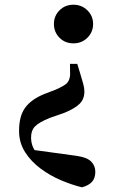

<svg xmlns="http://www.w3.org/2000/svg" viewBox="-20 -572 513 817"><path d="M292.7 -551.9Q327.8 -551.9 352 -527.9Q376.2 -503.9 376.2 -470.1Q376.2 -435.5 352 -411.5Q327.8 -387.5 292.7 -387.5Q256.8 -387.5 233.1 -411.5Q209.4 -435.5 209.4 -470.1Q209.4 -503.9 233.1 -527.9Q256.8 -551.9 292.7 -551.9ZM61.1 -15Q61.1 -77.6 86.8 -113.3Q112.6 -149 168.1 -171.8L217.5 -190.8Q252.4 -206.2 264 -217.4Q275.6 -228.5 278.3 -251.2L277.9 -300.2H308.8L321 -260.2Q329.1 -232.9 334.1 -215.3Q339.1 -197.8 339.1 -182.6Q339.1 -151 319.4 -131Q299.7 -110.9 254.7 -92.3L190.5 -69.8Q145.5 -51.4 128.5 -33.6Q111.5 -15.7 112.2 17Q113.2 49.5 132.8 75.5Q152.4 101.6 195.6 130.7L95.7 62.3L306.8 91.3Q350.5 97.7 368.1 115.6Q385.6 133.4 385.6 159.2Q385.6 186.4 371.1 202.1Q356.6 217.8 328.7 225Q287.8 215.2 241.2 195.7Q194.5 176.1 153.6 146Q112.6 115.8 86.9 75.6Q61.1 35.5 61.1 -15Z"/></svg>

Font: Noto Serif HK
Style: Regular
Weight: 200
Designer: Ryoko NISHIZUKA 西塚涼子 (kana & ideographs); Frank Grießhammer (Latin, Greek & Cyrillic); Wenlong ZHANG 张文龙 (bopomofo); San
Foundry: Adobe
Version: Version 2.001;hotconv 1.1.0;makeotfexe 2.6.0